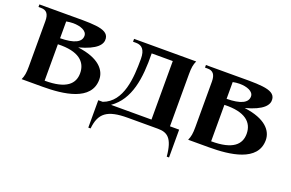

<svg xmlns="http://www.w3.org/2000/svg" viewBox="-85 -803 1907 1258"><g transform="rotate(20 869.0 -174.0)"><path d="M68 0H213C358 0 547 -22 547 -171C547 -236 495 -303 345 -322C467 -355 500 -398 495 -439C487 -508 370 -500 187 -500H10V-482H29C66 -482 84 -460 84 -411V-94C84 -49 80 -27 68 0ZM213 -42V-296C358 -301 415 -246 415 -167C415 -95 366 -41 213 -42ZM213 -338V-455C228 -458 244 -460 260 -460C310 -460 358 -443 358 -407C358 -363 310 -339 213 -338Z M958 -42H676C793 -124 814 -276 811 -450H958ZM587 149H603C614 40 665 0 808 0H1018C1084 0 1124 26 1135 152H1151V-42H1087V-406C1087 -451 1091 -473 1103 -500H670V-480H691C731 -480 757 -457 757 -392C757 -261 748 -89 618 -42H587Z M1229 0H1374C1519 0 1708 -22 1708 -171C1708 -236 1656 -303 1506 -322C1628 -355 1661 -398 1656 -439C1648 -508 1531 -500 1348 -500H1171V-482H1190C1227 -482 1245 -460 1245 -411V-94C1245 -49 1241 -27 1229 0ZM1374 -42V-296C1519 -301 1576 -246 1576 -167C1576 -95 1527 -41 1374 -42ZM1374 -338V-455C1389 -458 1405 -460 1421 -460C1471 -460 1519 -443 1519 -407C1519 -363 1471 -339 1374 -338Z"/></g></svg>

Font: Sinistre
Style: Bold
Weight: 700
Designer: Jules Durand
Foundry: Collletttivo
Version: Version 69.420;Glyphs 3.2 (3217)